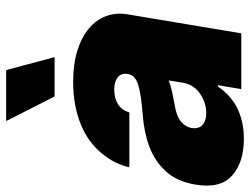

<svg xmlns="http://www.w3.org/2000/svg" viewBox="-115 -698 821 631"><g transform="rotate(-90 295.5 -382.5)"><path d="M4.3 -150.6Q14.2 -210.6 46.9 -246.8Q80.3 -283.7 127.8 -301.7Q175.4 -319.6 233 -323.9Q268.5 -326.7 292.8 -330.4Q317.1 -334.2 333.1 -339.1Q363.6 -348.7 367.9 -372.2V-373.6Q371.1 -394.9 356.7 -406.2Q342.3 -417.6 316.8 -417.6Q289.1 -417.6 269 -405.5Q248.9 -393.5 241.5 -367.9H61.1Q72.1 -417.3 108 -459.9Q125.7 -481.2 149.1 -498.2Q172.6 -515.3 201.9 -527.3Q231.2 -539.4 266.3 -546Q301.5 -552.6 342.3 -552.6Q400.6 -552.6 444.8 -538.7Q489 -524.9 517.6 -500.7Q546.2 -476.6 558.2 -443.9Q570.3 -411.2 563.9 -373.6L501.4 0H318.2L331 -76.7H326.7Q294.7 -30.9 251.4 -11.2Q208.1 8.5 154.8 8.5Q77.1 8.5 33.7 -30.5Q-9.6 -69.6 4.3 -150.6ZM213.1 -772.7H380.7L423.3 -613.6H294ZM240.1 -115.1Q273.1 -115.1 303.3 -135.7Q333.1 -155.9 339.5 -193.2L346.6 -238.6Q330.6 -232.2 309.8 -227.6Q289.1 -223 265.6 -218.8Q230.1 -213.4 211.6 -198.3Q193.2 -183.2 190.3 -161.9Q187.1 -139.6 200.8 -127.3Q214.5 -115.1 240.1 -115.1Z"/></g></svg>

Font: Inter P Black
Style: Italic
Weight: 900
Italic angle: -9.40001°
Designer: Rasmus Andersson
Foundry: rsms
Version: Version 3.018;git-588b23468